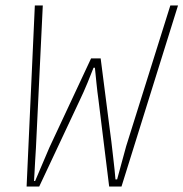

<svg xmlns="http://www.w3.org/2000/svg" viewBox="-20 -680 669 700"><path d="M77 0 107 -660H136L111 -140Q109 -113 108 -91Q107 -69 106 -53Q105 -35 104 -20H108L160 -142L312 -467H347L380 -210Q383 -190 386 -164Q389 -138 392 -112Q395 -86 397.5 -63Q400 -40 401 -26H407L440 -147L601 -660H629L423 0H378L339 -316Q337 -330 335 -346.5Q333 -363 331.5 -378.5Q330 -394 328.5 -408.5Q327 -423 326 -433H321Q313 -412 299 -378Q285 -344 271 -315L123 0Z"/></svg>

Font: Source Code Pro ExtraLight
Style: Italic
Weight: 200
Italic angle: -11°
Monospace: yes
Designer: Paul D. Hunt, Teo Tuominen
Foundry: Adobe Systems Incorporated
Version: Version 1.050;PS 1.000;hotconv 16.6.51;makeotf.lib2.5.65220